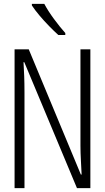

<svg xmlns="http://www.w3.org/2000/svg" viewBox="-20 -968 540 988"><path d="M55 0V-714H128L396 -70H400Q399 -96 396.5 -139.5Q394 -183 394 -219V-714H445V0H376L105 -648H101Q103 -614 104.5 -577Q106 -540 106 -492V0ZM280 -788Q259 -807 233 -833.5Q207 -860 183 -888.5Q159 -917 144 -940V-948H208Q227 -912 258 -870Q289 -828 316 -798V-788Z"/></svg>

Font: Noto Sans Mono ExtraCondensed Light
Style: Regular
Weight: 300
Width: 2
Designer: Monotype Design Team
Foundry: Monotype Imaging Inc.
Version: Version 2.014; ttfautohint (v1.8.4.7-5d5b)